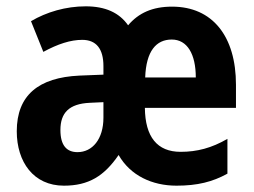

<svg xmlns="http://www.w3.org/2000/svg" viewBox="-20 -577 802 607"><path d="M524 -556C462 -556 418 -536 385 -497C357 -537 313 -557 251 -557C188 -557 127 -539 78 -510L117 -413C163 -438 203 -451 240 -451C284 -451 307 -423 307 -368V-341L231 -338C102 -332 33 -276 33 -162C33 -65 86 10 182 10C260 10 309 -20 355 -87C392 -22 461 10 538 10C604 10 652 -2 699 -28V-138C649 -109 603 -97 551 -97C477 -97 439 -144 438 -236H726V-309C726 -462 652 -556 524 -556ZM523 -452C572 -452 599 -406 599 -332H439C442 -416 474 -452 523 -452ZM264 -252 307 -254V-205C307 -137 272 -96 225 -96C191 -96 171 -117 171 -166C171 -220 198 -249 264 -252Z"/></svg>

Font: Noto Sans Devanagari Condensed
Style: Bold
Weight: 700
Width: 3
Designer: Jelle Bosma - Monotype Design Team
Foundry: Monotype Imaging Inc.
Version: Version 2.004